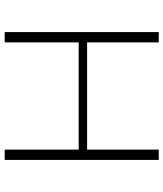

<svg xmlns="http://www.w3.org/2000/svg" viewBox="41 -739 698 820"><g transform="rotate(90 390.0 -329.0)"><path d="M619 -658H663V0H619V-316H161V0H117V-658H161V-352H619Z"/></g></svg>

Font: EauTest Light
Style: Regular
Weight: 300
Designer: Christian Thalmann (Catharsis Fonts)
Version: Version 0.001;PS 000.001;hotconv 1.0.88;makeotf.lib2.5.64775